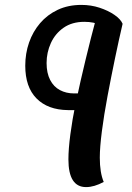

<svg xmlns="http://www.w3.org/2000/svg" viewBox="-20 -738 540 783"><path d="M331 25Q259 25 259 -88Q259 -130 267 -190.5Q275 -251 288 -314L337 -289H257Q175 -290 129 -336.5Q83 -383 83 -470Q83 -520 98.5 -564.5Q114 -609 143.5 -643.5Q173 -678 215.5 -698Q258 -718 312 -718Q351 -718 386 -706.5Q421 -695 446.5 -677.5Q472 -660 480 -641Q465 -577 449 -500Q433 -423 418.5 -346Q404 -269 395.5 -203Q387 -137 387 -95Q387 -34 403 4Q364 25 331 25ZM294 -341Q300 -369 309 -409.5Q318 -450 329 -494.5Q340 -539 350.5 -581.5Q361 -624 370 -656L391 -635Q378 -642 361 -645.5Q344 -649 324 -649Q274 -649 239.5 -625Q205 -601 187.5 -562.5Q170 -524 170 -481Q170 -440 184.5 -412Q199 -384 224.5 -370.5Q250 -357 282 -357H343Z"/></svg>

Font: Lemonada
Style: Regular
Weight: 400
Designer: Mohamed Gaber (Arabic), Eduardo Tunni (Latin)
Foundry: Kief Type Foundry
Version: Version 4.005